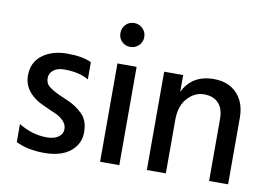

<svg xmlns="http://www.w3.org/2000/svg" viewBox="-77 -847 1369 975"><g transform="rotate(10 607.5 -359.5)"><path d="M58 -25V-118Q128 -75 203 -75Q242 -75 263.5 -91Q285 -107 285 -131Q285 -155 268 -172.5Q251 -190 233.5 -198.5Q216 -207 174 -225Q55 -274 55 -369Q55 -436 105 -474Q155 -512 233.5 -512Q312 -512 358 -490V-401Q309 -430 232 -430Q197 -430 176.5 -414Q156 -398 156 -372Q156 -341 182 -325Q190 -320 194.5 -316.5Q199 -313 209.5 -308Q220 -303 225 -300Q240 -293 279.5 -276Q319 -259 352.5 -226.5Q386 -194 386 -133Q386 -72 338 -33.5Q290 5 204 5Q118 5 58 -25Z M541 -724Q567 -724 585 -706Q603 -688 603 -662.5Q603 -637 585 -619Q567 -601 541 -601Q515 -601 497.5 -618.5Q480 -636 480 -662Q480 -688 497.5 -706Q515 -724 541 -724ZM591 0H492V-507H591Z M1152 0H1054V-320Q1054 -373 1027.5 -401Q1001 -429 953 -429Q905 -429 868 -388.5Q831 -348 831 -275V0H733V-507H831V-420Q876 -514 989 -514Q1064 -514 1108 -468Q1152 -422 1152 -343Z"/></g></svg>

Font: Hind Guntur Medium
Style: Regular
Weight: 500
Designer: Manushi Parikh, Hitesh Malaviya
Foundry: Indian Type Foundry
Version: Version 1.000;PS 1.0;hotconv 1.0.86;makeotf.lib2.5.63406; tt